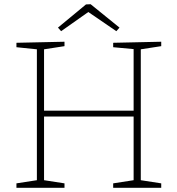

<svg xmlns="http://www.w3.org/2000/svg" viewBox="-20 -891 842 911"><path d="M745 -693V-672L648 -657V-36L745 -21V0H517V-21L614 -36V-338H189V-36L286 -21V0H58V-21L155 -36V-657L58 -667V-688L286 -693V-672L189 -657V-366H614V-658L517 -667V-688ZM410 -871 547 -760 532 -743 399 -834 270 -743 255 -760 388 -870Z"/></svg>

Font: Bitter Pro ExtraLight
Style: Regular
Weight: 275
Designer: Sol Matas, and Bitter project Authors
Foundry: Sol Matas
Version: Version 1.010